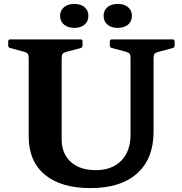

<svg xmlns="http://www.w3.org/2000/svg" viewBox="-20 -951 935 984"><path d="M22 -739Q22 -749 32 -749H393Q403 -749 403 -739V-718Q403 -708 394 -705L319 -685Q306 -681 301 -675Q296 -669 296 -651V-237Q296 -164 342.5 -121.5Q389 -79 471 -79Q554 -79 601.5 -127.5Q649 -176 649 -261V-653Q649 -668 645 -674.5Q641 -681 624 -686L553 -705Q543 -708 543 -717V-739Q543 -749 553 -749H865Q875 -749 875 -739V-718Q875 -708 866 -705L791 -685Q777 -681 772 -675Q767 -669 767 -651V-276Q767 -138 683 -62.5Q599 13 444 13Q292 13 209.5 -56Q127 -125 127 -252V-653Q127 -668 123 -674.5Q119 -681 102 -686L32 -705Q22 -708 22 -717ZM361 -808Q329 -808 308.5 -824.5Q288 -841 288 -870Q288 -898 308.5 -914.5Q329 -931 361 -931Q393 -931 413 -914.5Q433 -898 433 -870Q433 -841 413 -824.5Q393 -808 361 -808ZM583 -808Q551 -808 531 -824.5Q511 -841 511 -870Q511 -898 531 -914.5Q551 -931 583 -931Q616 -931 636 -914.5Q656 -898 656 -870Q656 -841 636 -824.5Q616 -808 583 -808Z"/></svg>

Font: Hahmlet
Style: Bold
Weight: 700
Designer: Minjoo Ham & Mark Frömberg
Foundry: hypertype
Version: Version 1.002; ttfautohint (v1.8.3)